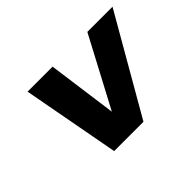

<svg xmlns="http://www.w3.org/2000/svg" viewBox="-91 -631 820 820"><g transform="rotate(-45 319.5 -220.5)"><path d="M208 0 126 -441H277L320 -126L487 -441H639L385 0Z"/></g></svg>

Font: Teachers
Style: Italic
Weight: 400
Italic angle: -11°
Designer: Alfredo Marco Pradil, Chank Diesel
Version: Version 1.001